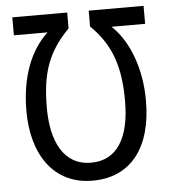

<svg xmlns="http://www.w3.org/2000/svg" viewBox="-52 -762 729 819"><g transform="rotate(-5 312.5 -352.0)"><path d="M312 -67C194 -67 144 -174 144 -316C144 -459 172 -551 266 -646V-714H31V-637H175C100 -567 56 -456 56 -310C56 -126 144 10 312 10C475 10 568 -108 568 -311C568 -443 525 -566 449 -637H593V-714H358V-646C449 -558 479 -458 479 -317C479 -158 423 -67 312 -67Z"/></g></svg>

Font: Noto Sans Condensed
Style: Regular
Weight: 400
Width: 3
Designer: Monotype Design Team
Foundry: Monotype Imaging Inc.
Version: Version 2.013